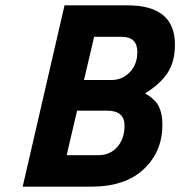

<svg xmlns="http://www.w3.org/2000/svg" viewBox="-20 -700 676 720"><path d="M458 -680Q636 -680 636 -533Q636 -468 608 -426Q580 -384 524 -350Q563 -327 576 -300Q589 -273 589 -232Q589 -132 519.5 -66Q450 0 321 0H65L222 -680ZM382 -285H269L230 -118H348Q393 -118 420 -149Q447 -180 447 -229Q447 -285 382 -285ZM436 -562H333L295 -400H398Q439 -400 467 -429.5Q495 -459 495 -505Q495 -562 436 -562Z"/></svg>

Font: Titillium Web
Style: Bold Italic
Weight: 700
Italic angle: -13°
Version: Version 1.002;PS 57.000;hotconv 1.0.70;makeotf.lib2.5.55311